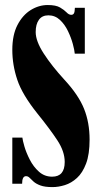

<svg xmlns="http://www.w3.org/2000/svg" viewBox="-20 -731 405 764"><path d="M189 13.5Q158.5 13.5 141 7Q123.5 0.5 113.8 -8.2Q104 -17 97.8 -23.5Q91.5 -30 83.5 -30Q68 -30 68 0H29V-183.5H69Q70 -173 77.2 -148Q84.5 -123 98.8 -95.2Q113 -67.5 135 -47.8Q157 -28 187.5 -28Q237.5 -28 237.5 -86.5Q237.5 -128 208.5 -172.2Q179.5 -216.5 129 -279Q68.5 -354.5 48.8 -413.5Q29 -472.5 29 -532.5Q29 -592 49.5 -631.5Q70 -671 102.2 -691Q134.5 -711 170 -711Q202.5 -711 219 -701.2Q235.5 -691.5 244.8 -681.8Q254 -672 263.5 -672Q270.5 -672 274 -677.5Q277.5 -683 278 -700H317.5V-517.5H277.5Q276.5 -531 269.8 -556Q263 -581 250.5 -607.2Q238 -633.5 218.5 -651.8Q199 -670 172.5 -670Q147.5 -670 134.8 -652.2Q122 -634.5 122 -603.5Q122 -567.5 154 -518Q186 -468.5 236.5 -413.5Q292.5 -353 314.5 -298Q336.5 -243 336.5 -175.5Q336.5 -117 322.5 -80Q308.5 -43 286.2 -22.8Q264 -2.5 238.2 5.5Q212.5 13.5 189 13.5Z"/></svg>

Font: Imbue 10pt Black
Style: Regular
Weight: 900
Designer: Tyler Finck
Foundry: Etcetera Type Company
Version: Version 1.102; ttfautohint (v1.8.3)